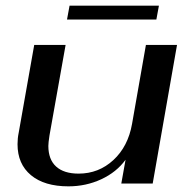

<svg xmlns="http://www.w3.org/2000/svg" viewBox="-20 -649 671 679"><path d="M42 -139Q42 -160 46 -179L101 -490H212L155 -170Q151 -144 151 -133Q151 -85 178.5 -60Q206 -35 258 -35Q329 -35 381 -83Q433 -131 447 -211L496 -490H606L520 0H409L424 -84Q392 -40 338 -15Q284 10 222 10Q137 10 89.5 -29.5Q42 -69 42 -139ZM226 -629H542L533 -580H217Z"/></svg>

Font: Fahkwang Medium
Style: Italic
Weight: 500
Italic angle: -10°
Version: Version 1.000; ttfautohint (v1.6)